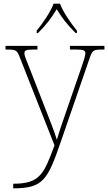

<svg xmlns="http://www.w3.org/2000/svg" viewBox="-20 -786 589 1046"><path d="M180 -619V-606H187C237 -656 259 -687 289 -736C319 -687 342 -656 392 -606H399V-619C368 -657 323 -721 307 -766H272C256 -721 211 -657 180 -619ZM52 215V240H53C216 240 240 193 312 -16L468 -468C484 -515 489 -516 545 -516H549V-536H361V-516H399C440 -516 445 -509 445 -495C445 -482 436 -455 425 -423L338 -171C317 -110 302 -67 290 -24C277 -69 244 -150 220 -212L144 -407C122 -463 113 -482 113 -495C113 -509 118 -516 159 -516H184V-536H10V-516H13C69 -516 72 -515 90 -468L277 6C219 160 200 215 52 215Z"/></svg>

Font: Noto Serif Sinhala Thin
Style: Regular
Weight: 100
Designer: Jelle Bosma - Monotype Design Team
Foundry: Monotype Imaging Inc.
Version: Version 2.007